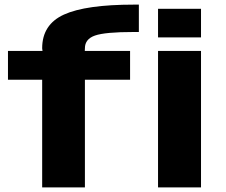

<svg xmlns="http://www.w3.org/2000/svg" viewBox="-20 -811 978 831"><path d="M162.5 0V-466H14.5V-590.5H164L162.5 -602Q162.5 -705 257 -748Q351.5 -791 560 -791H581V-672.5H558Q435 -672.5 391.2 -657.2Q347.5 -642 347.5 -602L347 -590.5H543V-466H347.5V0ZM664 0V-590.5H850V0ZM664 -773H850V-649H664Z"/></svg>

Font: Anybody ExtraExpanded Regular
Style: Bold
Weight: 700
Width: 8
Designer: Tyler Finck
Foundry: Etcetera Type Company
Version: Version 1.010; ttfautohint (v1.8.3) -l 8 -r 50 -G 200 -x 14 